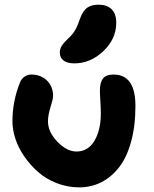

<svg xmlns="http://www.w3.org/2000/svg" viewBox="-20 -811 659 821"><path d="M297.9 -540Q267.6 -540 251.7 -552.2Q235.8 -564.5 235.8 -585.9Q235.8 -601.6 243.7 -614.3Q251.5 -627 269 -644Q290.5 -663.1 301.5 -682.4Q312.5 -701.7 323.2 -733.9Q335 -765.6 353.3 -778.3Q371.6 -791 400.9 -791Q437.5 -791 457.3 -771.5Q477.1 -752 477.1 -713.9Q477.1 -644.5 421.9 -592.3Q366.7 -540 297.9 -540ZM318.8 -9.8Q268.6 -9.8 222.7 -27.8Q176.8 -45.9 143.1 -75.4Q109.4 -105 84 -141.8Q58.6 -178.7 45.9 -217.5Q33.2 -256.3 33.2 -292Q33.2 -377.4 64.9 -457Q70.3 -472.2 83.5 -482.2Q96.7 -492.2 113.8 -492.2Q154.3 -492.2 180.7 -466.8Q207 -441.4 207 -399.9Q207 -387.7 196 -353Q185.1 -318.4 185.1 -292Q185.1 -247.1 225.3 -205.1Q265.6 -163.1 307.1 -163.1Q356.4 -163.1 383.8 -209Q411.1 -254.9 411.1 -325.2Q411.1 -347.7 409.2 -377.9Q407.2 -408.2 407.2 -423.8Q407.2 -458 420.2 -475.1Q433.1 -492.2 465.8 -492.2Q559.1 -492.2 559.1 -357.9Q559.1 -272 540.5 -204.8Q522 -137.7 489 -95.5Q456.1 -53.2 412.8 -31.5Q369.6 -9.8 318.8 -9.8Z"/></svg>

Font: Shantell Sans Irregular
Style: Bold
Weight: 700
Designer: Stephen Nixon, Anya Danilova, Shantell Martin
Foundry: Arrow Type
Version: Version 1.006;[9816181b4]